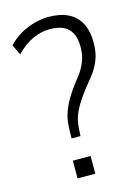

<svg xmlns="http://www.w3.org/2000/svg" viewBox="-110 -775 603 837"><g transform="rotate(-15 191.5 -356.5)"><path d="M154 -175V-195Q154 -224 157.5 -252Q161 -280 176.5 -315Q192 -350 228 -399Q241 -415 256.5 -436Q272 -457 283.5 -485Q295 -513 295 -551Q295 -591 281.5 -615Q268 -639 243.5 -649.5Q219 -660 185 -660Q146 -660 107.5 -642.5Q69 -625 32 -587L10 -634Q34 -659 63.5 -676.5Q93 -694 127 -703.5Q161 -713 193 -713Q245 -713 281 -695.5Q317 -678 336 -642.5Q355 -607 355 -553Q355 -507 340.5 -473Q326 -439 305 -413Q284 -387 268 -367Q234 -322 219.5 -293.5Q205 -265 200.5 -243Q196 -221 195 -194L194 -175ZM134 0V-80H214V0Z"/></g></svg>

Font: Nunito Sans 10pt Condensed Light
Style: Regular
Weight: 300
Width: 3
Designer: Vernon Adams
Foundry: Vernon Adams
Version: Version 3.101;gftools[0.9.27]